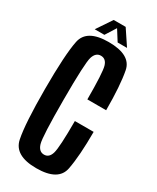

<svg xmlns="http://www.w3.org/2000/svg" viewBox="-201 -841 739 903"><g transform="rotate(30 168.0 -389.0)"><path d="M165 4Q284.5 4 299.2 -72.5Q314 -149 314 -279H212Q212 -136.5 202.2 -103Q192.5 -69.5 165 -69.5Q137 -69.5 126.5 -104Q116 -138.5 116 -339.5Q116 -539.5 126.8 -573Q137.5 -606.5 165 -606.5Q193 -606.5 202.5 -574.2Q212 -542 212 -396.5H314Q314 -530.5 299.5 -605.5Q285 -680.5 164.5 -680.5Q46.5 -680.5 30.8 -604Q15 -527.5 15 -339.5Q15 -152 31 -74Q47 4 165 4ZM77 -699.5H129.5L165.5 -756.5L201.5 -699.5H252.5L197.5 -782H132.5Z"/></g></svg>

Font: Anybody ExtraCondensed Medium
Style: Regular
Weight: 500
Width: 2
Version: Version 1.113;gftools[0.9.25]